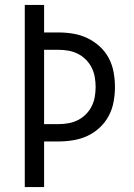

<svg xmlns="http://www.w3.org/2000/svg" viewBox="-20 -755 540 775"><path d="M80 0V-735H158V-624H216Q246 -624 276 -619Q306 -614 333 -601Q360 -588 382.5 -567.5Q405 -547 419 -520.5Q433 -494 438.5 -464Q444 -434 444 -404Q444 -374 438.5 -344Q433 -314 419 -287.5Q405 -261 382.5 -240Q360 -219 333 -206.5Q306 -194 276 -189Q246 -184 216 -184H158V0ZM158 -254H216Q236 -254 256 -257.5Q276 -261 294 -270Q312 -279 326.5 -293.5Q341 -308 350 -326Q359 -344 362.5 -364Q366 -384 366 -404Q366 -424 362.5 -444Q359 -464 350 -482Q341 -500 326.5 -514.5Q312 -529 294 -538Q276 -547 256 -550.5Q236 -554 216 -554H158Z"/></svg>

Font: Iosevka Term
Style: Regular
Weight: 400
Monospace: yes
Designer: Belleve Invis
Foundry: Belleve Invis
Version: Version 30.0.1